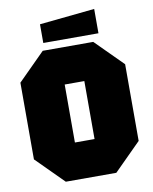

<svg xmlns="http://www.w3.org/2000/svg" viewBox="-94 -940 808 1011"><g transform="rotate(-10 310.0 -435.0)"><path d="M30 -145V-555L175 -700H445L590 -555V-145L445 0H175ZM258 -505V-195H363V-505ZM185 -740V-840L480 -870V-740Z"/></g></svg>

Font: Tektur SemiCondensed Black
Style: Regular
Weight: 900
Width: 4
Designer: Adam Jagosz
Foundry: Adam Jagosz
Version: Version 1.005;gftools[0.9.30]